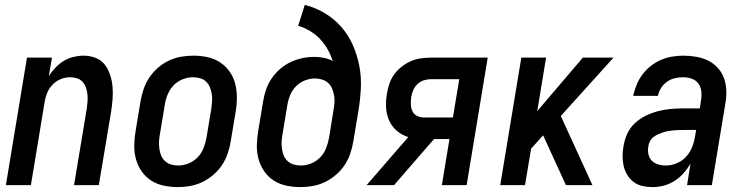

<svg xmlns="http://www.w3.org/2000/svg" viewBox="-20 -755 3040 783"><path d="M4 0 90 -520H192L179 -445Q191 -463 206.5 -479.5Q222 -496 240.5 -507Q259 -518 280 -523Q301 -528 321 -528Q347 -528 370 -519Q393 -510 407.5 -491Q422 -472 429.5 -448.5Q437 -425 439 -400.5Q441 -376 439 -350Q437 -324 433 -299L383 0H282L334 -313Q336 -327 337 -342Q338 -357 336.5 -371Q335 -385 330.5 -398Q326 -411 317 -421Q308 -431 294.5 -435.5Q281 -440 266 -440Q247 -440 228 -432.5Q209 -425 194.5 -410Q180 -395 172.5 -376.5Q165 -358 162 -339L106 0Z M705 8Q676 8 647.5 2Q619 -4 596 -19Q573 -34 557.5 -56.5Q542 -79 534.5 -106Q527 -133 527.5 -162.5Q528 -192 533 -221L553 -341Q557 -366 565.5 -391Q574 -416 588.5 -438Q603 -460 623.5 -478Q644 -496 668 -507.5Q692 -519 717.5 -523.5Q743 -528 768 -528Q798 -528 826 -522Q854 -516 877 -501Q900 -486 916 -463.5Q932 -441 939 -414Q946 -387 946 -357.5Q946 -328 941 -299L921 -179Q917 -154 908.5 -129Q900 -104 885.5 -82Q871 -60 850 -42Q829 -24 805 -12.5Q781 -1 755.5 3.5Q730 8 705 8ZM707 -80Q728 -80 749 -88.5Q770 -97 786 -113.5Q802 -130 810 -151Q818 -172 822 -193L842 -313Q844 -328 845 -343Q846 -358 843.5 -372.5Q841 -387 835.5 -400Q830 -413 820 -422.5Q810 -432 796 -436Q782 -440 767 -440Q746 -440 724.5 -431.5Q703 -423 687.5 -406.5Q672 -390 663.5 -369Q655 -348 652 -327L632 -207Q629 -192 628.5 -177Q628 -162 630 -147.5Q632 -133 637.5 -120Q643 -107 653.5 -97.5Q664 -88 678 -84Q692 -80 707 -80Z M1205 8Q1176 8 1147.5 2Q1119 -4 1096 -19Q1073 -34 1057.5 -56.5Q1042 -79 1034.5 -106Q1027 -133 1027.5 -162.5Q1028 -192 1033 -221L1053 -341Q1057 -366 1065 -389.5Q1073 -413 1087.5 -434.5Q1102 -456 1122 -473.5Q1142 -491 1165.5 -502Q1189 -513 1213.5 -518Q1238 -523 1262 -523Q1282 -523 1301.5 -519Q1321 -515 1337 -506Q1329 -531 1316 -554Q1303 -577 1285 -596Q1267 -615 1244.5 -628.5Q1222 -642 1196 -650L1223 -735Q1267 -724 1305 -701Q1343 -678 1372 -645Q1401 -612 1419 -571Q1437 -530 1445.5 -485.5Q1454 -441 1451.5 -393.5Q1449 -346 1441 -299L1421 -179Q1417 -154 1408.5 -129Q1400 -104 1385.5 -82Q1371 -60 1350 -42Q1329 -24 1305 -12.5Q1281 -1 1255.5 3.5Q1230 8 1205 8ZM1207 -80Q1228 -80 1249 -88.5Q1270 -97 1286 -113.5Q1302 -130 1310 -151Q1318 -172 1322 -193L1340 -306Q1343 -321 1344 -336Q1345 -351 1342.5 -365.5Q1340 -380 1334.5 -393.5Q1329 -407 1318.5 -416.5Q1308 -426 1294 -430.5Q1280 -435 1264 -435Q1244 -435 1223.5 -427Q1203 -419 1187.5 -403.5Q1172 -388 1163.5 -367.5Q1155 -347 1152 -327L1132 -207Q1129 -192 1128.5 -177Q1128 -162 1130 -147.5Q1132 -133 1137.5 -120Q1143 -107 1153.5 -97.5Q1164 -88 1178 -84Q1192 -80 1207 -80Z M1475 0 1645 -196Q1619 -204 1598.5 -221.5Q1578 -239 1567 -263.5Q1556 -288 1554.5 -316Q1553 -344 1558 -373Q1561 -393 1568 -413.5Q1575 -434 1587.5 -451.5Q1600 -469 1618 -483Q1636 -497 1655.5 -505.5Q1675 -514 1696 -517Q1717 -520 1737 -520H1969L1883 0H1782L1813 -188H1750L1587 0ZM1708 -276H1827L1853 -432H1737Q1723 -432 1708.5 -427.5Q1694 -423 1682.5 -412Q1671 -401 1665 -387Q1659 -373 1657 -359Q1655 -344 1655.5 -329Q1656 -314 1662 -301.5Q1668 -289 1680.5 -282.5Q1693 -276 1708 -276Z M2020 0 2106 -520H2207L2171 -302L2357 -520H2482L2267 -282L2396 0H2288L2195 -203L2146 -149L2121 0Z M2641 8Q2620 8 2600 3.5Q2580 -1 2564.5 -12.5Q2549 -24 2538.5 -41Q2528 -58 2523.5 -77.5Q2519 -97 2519 -118Q2519 -139 2523 -160Q2527 -185 2538 -209.5Q2549 -234 2569 -252.5Q2589 -271 2613.5 -283Q2638 -295 2663 -301.5Q2688 -308 2713.5 -310.5Q2739 -313 2765 -313H2834L2839 -347Q2842 -365 2840 -383Q2838 -401 2828 -414.5Q2818 -428 2801 -434Q2784 -440 2766 -440Q2749 -440 2732 -436Q2715 -432 2700 -421.5Q2685 -411 2675.5 -395.5Q2666 -380 2663 -364H2562Q2567 -386 2576 -408.5Q2585 -431 2599.5 -450.5Q2614 -470 2633.5 -485.5Q2653 -501 2675 -510.5Q2697 -520 2720 -524Q2743 -528 2766 -528Q2793 -528 2819 -523.5Q2845 -519 2867.5 -508Q2890 -497 2907 -478.5Q2924 -460 2932.5 -436Q2941 -412 2942 -385.5Q2943 -359 2938 -332L2883 0H2782L2796 -88Q2784 -67 2767.5 -48.5Q2751 -30 2730.5 -17Q2710 -4 2687 2Q2664 8 2641 8ZM2695 -80Q2718 -80 2740.5 -89.5Q2763 -99 2779 -117Q2795 -135 2803.5 -157.5Q2812 -180 2815 -202L2819 -225H2765Q2754 -225 2744 -224.5Q2734 -224 2723.5 -223Q2713 -222 2702.5 -220Q2692 -218 2682 -214.5Q2672 -211 2662 -206.5Q2652 -202 2643.5 -195Q2635 -188 2630 -178Q2625 -168 2624 -157Q2621 -141 2624.5 -125.5Q2628 -110 2638.5 -99.5Q2649 -89 2664 -84.5Q2679 -80 2695 -80Z"/></svg>

Font: Iosevka SS04 Semibold
Style: Italic
Weight: 600
Italic angle: -9°
Monospace: yes
Designer: Belleve Invis
Foundry: Belleve Invis
Version: Version 19.0.0; ttfautohint (v1.8.4)